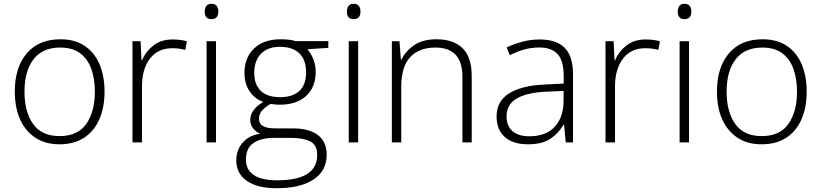

<svg xmlns="http://www.w3.org/2000/svg" viewBox="-20 -747 4309 1007"><path d="M528.3 -266.1Q528.3 -184.1 501.5 -122.1Q474.6 -60.1 421.9 -25.1Q369.1 9.8 291.5 9.8Q217.3 9.8 165 -24.9Q112.8 -59.6 85.2 -121.6Q57.6 -183.6 57.6 -266.1Q57.6 -394.5 120.8 -467.8Q184.1 -541 296.4 -541Q373.5 -541 425 -505.9Q476.6 -470.7 502.4 -408.9Q528.3 -347.2 528.3 -266.1ZM108.4 -266.1Q108.4 -161.1 153.3 -97.2Q198.2 -33.2 292.5 -33.2Q388.2 -33.2 432.9 -97.7Q477.5 -162.1 477.5 -266.1Q477.5 -333 459 -385.3Q440.4 -437.5 400.4 -467.5Q360.4 -497.6 295.9 -497.6Q203.1 -497.6 155.8 -436Q108.4 -374.5 108.4 -266.1Z M885.7 -540Q926.3 -540 960 -530.8L952.1 -485.4Q936 -489.7 919.4 -491.9Q902.8 -494.1 883.8 -494.1Q808.1 -494.1 766.4 -439.5Q724.6 -384.8 724.6 -293V0H674.8V-530.8H717.3L722.2 -430.7H725.1Q743.7 -476.1 784.2 -508.1Q824.7 -540 885.7 -540Z M1088.9 -727.1Q1107.4 -727.1 1116.2 -716.1Q1125 -705.1 1125 -686.5Q1125 -646.5 1088.9 -646.5Q1053.7 -646.5 1053.7 -686.5Q1053.7 -705.1 1062.5 -716.1Q1071.3 -727.1 1088.9 -727.1ZM1112.8 -530.8V0H1063.5V-530.8Z M1430.2 240.2Q1330.1 240.2 1274.7 201.7Q1219.2 163.1 1219.2 93.8Q1219.2 40 1252.7 1.2Q1286.1 -37.6 1344.2 -45.4Q1321.3 -55.7 1306.9 -74.5Q1292.5 -93.3 1292.5 -117.7Q1292.5 -171.9 1360.8 -212.4Q1314.9 -229 1288.6 -268.8Q1262.2 -308.6 1262.2 -364.7Q1262.2 -445.3 1313 -493.2Q1363.8 -541 1450.2 -541Q1501.5 -541 1530.8 -531.2H1702.1V-496.1L1592.8 -488.8Q1635.7 -436 1635.7 -369.6Q1635.7 -290.5 1585.9 -244.1Q1536.1 -197.8 1447.3 -197.8Q1422.4 -197.8 1399.4 -202.1Q1369.6 -184.6 1354 -166.7Q1338.4 -148.9 1338.4 -122.6Q1338.4 -73.7 1421.9 -73.7H1515.1Q1601.6 -73.7 1647.5 -38.6Q1693.4 -3.4 1693.4 64.9Q1693.4 148.4 1624.5 194.3Q1555.7 240.2 1430.2 240.2ZM1449.2 -237.3Q1515.1 -237.3 1550.3 -270.3Q1585.4 -303.2 1585.4 -366.7Q1585.4 -434.1 1549.3 -467.8Q1513.2 -501.5 1448.2 -501.5Q1385.3 -501.5 1349.4 -465.6Q1313.5 -429.7 1313.5 -364.7Q1313.5 -303.7 1347.7 -270.5Q1381.8 -237.3 1449.2 -237.3ZM1433.6 198.7Q1643.6 198.7 1643.6 65.9Q1643.6 12.2 1605.7 -5.9Q1567.9 -23.9 1504.4 -23.9H1415.5Q1351.6 -23.9 1310.8 2.2Q1270 28.3 1270 90.3Q1270 144 1311.8 171.4Q1353.5 198.7 1433.6 198.7Z M1834.5 -727.1Q1853 -727.1 1861.8 -716.1Q1870.6 -705.1 1870.6 -686.5Q1870.6 -646.5 1834.5 -646.5Q1799.3 -646.5 1799.3 -686.5Q1799.3 -705.1 1808.1 -716.1Q1816.9 -727.1 1834.5 -727.1ZM1858.4 -530.8V0H1809.1V-530.8Z M2269 -541Q2358.4 -541 2406.2 -494.1Q2454.1 -447.3 2454.1 -347.2V0H2405.3V-344.2Q2405.3 -423.3 2368.9 -460.4Q2332.5 -497.6 2264.2 -497.6Q2176.8 -497.6 2130.6 -446.5Q2084.5 -395.5 2084.5 -292.5V0H2035.2V-530.8H2075.2L2082.5 -434.1H2085.4Q2106.4 -478.5 2151.9 -509.8Q2197.3 -541 2269 -541Z M2811 -540Q2898.4 -540 2941.9 -495.8Q2985.4 -451.7 2985.4 -356V0H2947.3L2938.5 -92.8H2935.5Q2909.2 -47.9 2866.7 -19Q2824.2 9.8 2748 9.8Q2671.4 9.8 2627.9 -28.3Q2584.5 -66.4 2584.5 -136.7Q2584.5 -215.8 2649.9 -257.1Q2715.3 -298.3 2837.9 -303.7L2936.5 -308.6V-347.2Q2936.5 -428.7 2904.3 -463.4Q2872.1 -498 2809.1 -498Q2768.1 -498 2730.2 -487.5Q2692.4 -477.1 2653.3 -457.5L2637.7 -498.5Q2675.8 -516.6 2719.5 -528.3Q2763.2 -540 2811 -540ZM2936 -270 2843.3 -266.1Q2742.2 -261.2 2689.5 -230Q2636.7 -198.7 2636.7 -136.2Q2636.7 -85.9 2668.2 -59.1Q2699.7 -32.2 2755.9 -32.2Q2843.3 -32.2 2889.4 -82Q2935.5 -131.8 2936 -217.8Z M3366.7 -540Q3407.2 -540 3440.9 -530.8L3433.1 -485.4Q3417 -489.7 3400.4 -491.9Q3383.8 -494.1 3364.7 -494.1Q3289.1 -494.1 3247.3 -439.5Q3205.6 -384.8 3205.6 -293V0H3155.8V-530.8H3198.2L3203.1 -430.7H3206.1Q3224.6 -476.1 3265.1 -508.1Q3305.7 -540 3366.7 -540Z M3569.8 -727.1Q3588.4 -727.1 3597.2 -716.1Q3606 -705.1 3606 -686.5Q3606 -646.5 3569.8 -646.5Q3534.7 -646.5 3534.7 -686.5Q3534.7 -705.1 3543.5 -716.1Q3552.2 -727.1 3569.8 -727.1ZM3593.8 -530.8V0H3544.4V-530.8Z M4210.9 -266.1Q4210.9 -184.1 4184.1 -122.1Q4157.2 -60.1 4104.5 -25.1Q4051.8 9.8 3974.1 9.8Q3899.9 9.8 3847.7 -24.9Q3795.4 -59.6 3767.8 -121.6Q3740.2 -183.6 3740.2 -266.1Q3740.2 -394.5 3803.5 -467.8Q3866.7 -541 3979 -541Q4056.2 -541 4107.7 -505.9Q4159.2 -470.7 4185.1 -408.9Q4210.9 -347.2 4210.9 -266.1ZM3791 -266.1Q3791 -161.1 3835.9 -97.2Q3880.9 -33.2 3975.1 -33.2Q4070.8 -33.2 4115.5 -97.7Q4160.2 -162.1 4160.2 -266.1Q4160.2 -333 4141.6 -385.3Q4123 -437.5 4083 -467.5Q4043 -497.6 3978.5 -497.6Q3885.7 -497.6 3838.4 -436Q3791 -374.5 3791 -266.1Z"/></svg>

Font: Open Sans Light
Style: Regular
Weight: 300
Designer: Monotype Design Team
Foundry: Monotype Imaging Inc.
Version: Version 3.000; ttfautohint (v1.8.4)